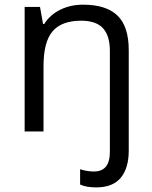

<svg xmlns="http://www.w3.org/2000/svg" viewBox="-20 -565 654 825"><path d="M393.1 240.2Q351.1 240.2 324.2 228V162.1Q353.5 171.9 383.8 171.9Q452.1 171.9 452.1 87.9V-346.2Q452.1 -411.6 422.4 -443.8Q392.6 -476.1 329.1 -476.1Q245.1 -476.1 206.1 -430.7Q167 -385.3 167 -280.8V0H85.9V-535.2H151.9L165 -461.9H169.9Q195.3 -502 239.3 -523.4Q283.2 -544.9 336.9 -544.9Q436 -544.9 484.6 -498.3Q533.2 -451.7 533.2 -349.1V82Q533.2 157.2 499 198.7Q464.8 240.2 393.1 240.2Z"/></svg>

Font: Open Sans ACDW
Style: acdw
Weight: 400
Foundry: Ascender Corporation
Version: Version 1.10